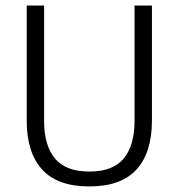

<svg xmlns="http://www.w3.org/2000/svg" viewBox="-20 -659 642 690"><path d="M301 11Q186.5 11 131.2 -50Q76 -111 76 -225.5V-639H138.5V-224Q138.5 -136.5 177.5 -89.5Q216.5 -42.5 301 -42.5Q386 -42.5 424.8 -89.5Q463.5 -136.5 463.5 -224V-639H526V-225.5Q526 -111 470.8 -50Q415.5 11 301 11Z"/></svg>

Font: Anek Gujarati Medium Light
Style: Regular
Weight: 300
Version: Version 1.003